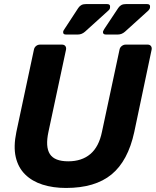

<svg xmlns="http://www.w3.org/2000/svg" viewBox="-20 -921 772 951"><path d="M307 10Q243 10 191 -6.5Q139 -23 104.5 -57Q70 -91 58 -143Q46 -195 61 -267L148 -675Q150 -686 158.5 -693Q167 -700 178 -700H287Q298 -700 303.5 -693Q309 -686 307 -675L220 -268Q204 -194 227 -158Q250 -122 318 -122Q385 -122 427.5 -158Q470 -194 485 -268L572 -675Q574 -686 583 -693Q592 -700 602 -700H712Q722 -700 727.5 -693Q733 -686 731 -675L645 -267Q614 -124 532.5 -57Q451 10 307 10ZM504 -750Q489 -750 490 -764Q491 -767 493 -771Q495 -775 497 -778L566 -882Q573 -892 582 -896.5Q591 -901 607 -901H707Q726 -901 723 -884Q722 -876 715 -869L599 -764Q583 -750 564 -750ZM306 -750Q291 -750 293 -764Q293 -767 295.5 -771Q298 -775 300 -778L368 -882Q375 -892 384 -896.5Q393 -901 409 -901H509Q528 -901 525 -884Q525 -876 517 -869L401 -764Q385 -750 366 -750Z"/></svg>

Font: Rubik SemiBold
Style: Italic
Weight: 600
Italic angle: -12°
Designer: Hubert and Fischer
Foundry: Hubert and Fischer
Version: Version 2.300;gftools[0.9.30]